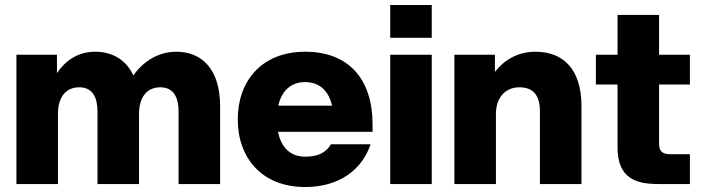

<svg xmlns="http://www.w3.org/2000/svg" viewBox="-20 -740 2817 772"><path d="M698 -292V0H865V-313C865 -466 788 -532 689 -532C614 -532 555 -491 516 -437C486 -502 429 -532 363 -532C292 -532 242 -495 209 -446V-520H46V0H213V-281C213 -349 244 -389 299 -389C354 -389 372 -345 372 -292V0H539V-281C539 -349 570 -389 625 -389C680 -389 698 -345 698 -292Z M1207 12C1343 12 1436 -57 1470 -160H1311C1291 -128 1262 -110 1207 -110C1148 -110 1110 -147 1098 -210H1478V-240C1478 -422 1382 -532 1207 -532C1032 -532 936 -414 936 -260C936 -106 1032 12 1207 12ZM1099 -315C1112 -375 1150 -410 1207 -410C1264 -410 1302 -375 1315 -315Z M1549 0H1716V-520H1549ZM1549 -588H1716V-720H1549Z M2151 -292V0H2318V-313C2318 -466 2241 -532 2133 -532C2060 -532 2006 -497 1970 -451V-520H1807V0H1974V-281C1974 -349 2013 -389 2069 -389C2133 -389 2151 -345 2151 -292Z M2463 -680V-520H2376V-400H2463V-148C2463 -18 2543 0 2629 0H2754V-120H2676C2639 -120 2630 -135 2630 -164V-400H2754V-520H2630V-680Z"/></svg>

Font: Aspekta 800
Style: Regular
Weight: 800
Designer: Ivo Dolenc
Version: Version 2.000